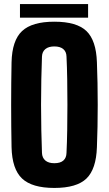

<svg xmlns="http://www.w3.org/2000/svg" viewBox="-20 -917 536 947"><path d="M248 10Q138 10 88.8 -36.5Q39.5 -83 37 -191Q36 -240 35.5 -293Q35 -346 35 -400.5Q35 -455 35.5 -508Q36 -561 37 -610Q39.5 -717.5 88.8 -763.8Q138 -810 248 -810Q358.5 -810 406.5 -763.8Q454.5 -717.5 458 -610Q460 -560 461 -507Q462 -454 462 -399.8Q462 -345.5 461 -292.8Q460 -240 458 -191Q454.5 -83 406.5 -36.5Q358.5 10 248 10ZM248 -112Q277.5 -112 292.5 -125.2Q307.5 -138.5 308 -163Q310.5 -214 311.5 -275Q312.5 -336 312.5 -400.5Q312.5 -465 311.5 -526Q310.5 -587 308 -638Q307.5 -662 292 -675Q276.5 -688 248 -688Q219.5 -688 203.8 -675Q188 -662 187 -638Q185 -587 183.8 -526Q182.5 -465 182.5 -400.5Q182.5 -336 183.8 -275Q185 -214 187 -163Q188 -138.5 203.8 -125.2Q219.5 -112 248 -112ZM78.5 -897H414.5V-830H78.5Z"/></svg>

Font: Big Shoulders Display Thin Black
Style: Regular
Weight: 900
Version: Version 2.002